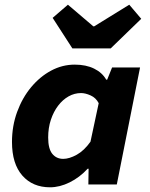

<svg xmlns="http://www.w3.org/2000/svg" viewBox="-20 -785 640 817"><path d="M193 12Q119 12 75 -38Q31 -88 31 -181Q31 -249 53 -309Q75 -369 112.5 -414Q150 -459 197.5 -484.5Q245 -510 298 -510Q346 -510 380.5 -493Q415 -476 432 -446H436L457 -498H576L477 0H356L357 -67H353Q319 -30 276.5 -9Q234 12 193 12ZM249 -109Q275 -109 306.5 -126.5Q338 -144 365 -182L400 -346Q388 -369 365.5 -379Q343 -389 325 -389Q297 -389 272 -375Q247 -361 227.5 -335.5Q208 -310 196.5 -275.5Q185 -241 185 -200Q185 -152 202.5 -130.5Q220 -109 249 -109ZM288 -579 204 -709 269 -765 377 -673H381L530 -765L581 -705L451 -579Z"/></svg>

Font: Source Code Pro ExtraLight ExtraBold
Style: Italic
Weight: 800
Italic angle: -11°
Monospace: yes
Version: Version 1.016;hotconv 1.0.116;makeotfexe 2.5.65601